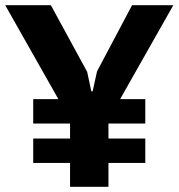

<svg xmlns="http://www.w3.org/2000/svg" viewBox="-48 -720 688 740"><path d="M80 -338H177L-28 -700H148L288 -443L304 -368H309L326 -445L461 -700H620L415 -338H512V-244H370V-186H512V-92H370V0H222V-92H80V-186H222V-244H80Z"/></svg>

Font: PT Sans Caption
Style: Bold
Weight: 700
Designer: A.Korolkova, O.Umpeleva, V.Yefimov
Foundry: ParaType Ltd
Version: Version 2.003W OFL